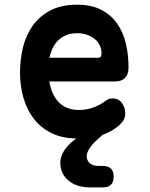

<svg xmlns="http://www.w3.org/2000/svg" viewBox="-20 -580 640 818"><path d="M418.9 126.9Q441.6 126.9 453 138.6Q464.3 150.3 464.3 173Q464.3 195.7 452.6 207.1Q440.9 218.4 418.2 218.4H365.3Q306.1 218.4 271.5 189.1Q237 159.8 237 113.5Q237 80.3 263.7 47.4Q290.4 14.6 340.2 -10.7H422.9L397.2 12.3Q373.7 33.3 361.5 52Q349.3 70.6 349.3 86Q349.3 103.1 362.2 115Q375.1 126.9 398 126.9ZM460.4 -160.7Q485 -160.7 499.3 -141.3Q513.5 -121.8 513.5 -97.1Q513.5 -83.2 508 -71.2Q502.4 -59.2 484.8 -43.7Q469.5 -30.8 451.5 -20.8Q433.5 -10.9 411.6 -3.9Q389.7 3 364.4 6.5Q339.1 10 309.2 10Q248.4 10 202.9 -11.3Q157.4 -32.5 126.9 -70.4Q96.5 -108.3 80.9 -159.8Q65.3 -211.2 65.3 -270.6Q65.3 -326.2 78.1 -378.7Q91 -431.2 119.9 -471.4Q148.8 -511.6 195.2 -535.8Q241.7 -560 308.5 -560Q369.9 -560 411.7 -538.1Q453.4 -516.2 479.3 -479.2Q505.2 -442.2 516.4 -393.7Q527.6 -345.3 527.6 -292.6Q527.6 -264.1 513.2 -248.5Q498.8 -233 470.8 -233H190.2Q195.6 -200 207.6 -176.9Q219.5 -153.7 236 -139.1Q252.5 -124.5 272.7 -118Q292.9 -111.5 315.1 -111.5Q351 -111.5 380.3 -123.1Q409.6 -134.6 423.2 -145.9Q432.6 -153.6 441.4 -157.2Q450.3 -160.7 460.4 -160.7ZM399.2 -334Q404.9 -334 408.6 -337.9Q412.4 -341.8 412.4 -353.7Q412.4 -369.8 405.8 -384.8Q399.2 -399.9 385.8 -411.8Q372.4 -423.8 353 -431.1Q333.7 -438.5 308.5 -438.5Q283.8 -438.5 264.2 -431Q244.6 -423.5 229.9 -409.8Q215.2 -396.1 205.4 -377Q195.6 -357.9 190.9 -334Z"/></svg>

Font: Maple Mono
Style: Regular
Weight: 400
Monospace: yes
Designer: subframe7536
Version: Version 7.300